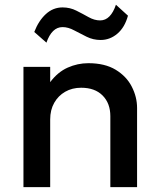

<svg xmlns="http://www.w3.org/2000/svg" viewBox="-20 -770 656 790"><path d="M76.5 0V-495H186.5V-432Q217.5 -473.5 258.5 -491.8Q299.5 -510 343.5 -510Q411.5 -510 456 -483Q500.5 -456 522.2 -413.5Q544 -371 544 -326V0H434V-292Q434 -345 402.2 -377Q370.5 -409 314 -409Q277 -409 248.2 -392.5Q219.5 -376 203 -346.8Q186.5 -317.5 186.5 -278.5V0ZM171 -594.5 121 -638.5Q139 -685 168.8 -712.2Q198.5 -739.5 237.5 -739.5Q268 -739.5 294.2 -726.2Q320.5 -713 344.5 -699.5Q368.5 -686 392 -686Q414 -686 430.2 -702.5Q446.5 -719 457 -750.5L506.5 -705.5Q493.5 -657.5 463 -631.5Q432.5 -605.5 394 -605.5Q363.5 -605.5 336.5 -618.8Q309.5 -632 285 -645.2Q260.5 -658.5 237.5 -658.5Q215 -658.5 198.5 -642.2Q182 -626 171 -594.5Z"/></svg>

Font: Geologica EX
Style: Regular
Weight: 400
Designer: Sindre Bremnes, Frode Helland
Foundry: Monokrom Skriftforlag AS
Version: Version 1.010;gftools[0.9.28]